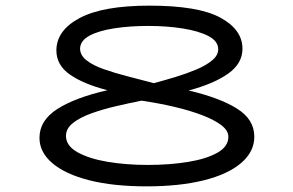

<svg xmlns="http://www.w3.org/2000/svg" viewBox="-20 -651 1040 681"><path d="M500 10Q382 10 297 -11.5Q212 -33 166 -72Q120 -111 120 -162Q120 -224 183.5 -264.5Q247 -305 361 -331Q276 -353 228 -386.5Q180 -420 180 -472Q180 -543 262.5 -587Q345 -631 510 -631Q683 -631 761.5 -588.5Q840 -546 840 -478Q840 -426 789.5 -390Q739 -354 649 -330Q757 -305 819.5 -266.5Q882 -228 882 -166Q882 -113 835.5 -73Q789 -33 703 -11.5Q617 10 500 10ZM526 -356Q563 -366 602.5 -378Q642 -390 676.5 -404.5Q711 -419 732.5 -437Q754 -455 754 -476Q754 -505 719.5 -523Q685 -541 628.5 -550Q572 -559 506 -559Q440 -559 385 -550.5Q330 -542 297.5 -524.5Q265 -507 264 -479Q264 -455 287 -437Q310 -419 348.5 -405.5Q387 -392 433.5 -380Q480 -368 526 -356ZM504 -66Q581 -66 646 -76.5Q711 -87 750.5 -109Q790 -131 790 -166Q790 -188 765 -207Q740 -226 697 -242.5Q654 -259 598.5 -272Q543 -285 482 -294Q437 -285 390 -274Q343 -263 303 -248.5Q263 -234 238.5 -214.5Q214 -195 214 -169Q214 -134 255 -111Q296 -88 362 -77Q428 -66 504 -66Z"/></svg>

Font: Inconsolata UltraExpanded Thin
Style: Regular
Weight: 100
Width: 9
Monospace: yes
Designer: Raph Levien, Cyreal, Brenton Simpson
Foundry: Raph Levien, Cyreal, Google
Version: Version 3.100; ttfautohint (v1.8.4.7-5d5b)